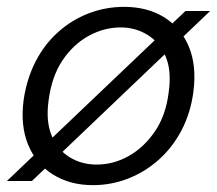

<svg xmlns="http://www.w3.org/2000/svg" viewBox="-38 -528 633 560"><path d="M-18 0 503 -496H575L55 0ZM233 12Q166 12 116.5 -19Q67 -50 44 -106Q21 -162 31 -237Q40 -298 65.5 -348Q91 -398 131 -434Q171 -470 220.5 -489Q270 -508 324 -508Q392 -508 441 -477.5Q490 -447 513 -391.5Q536 -336 526 -260Q518 -199 492 -149Q466 -99 426 -63Q386 -27 336.5 -7.5Q287 12 233 12ZM244 -48Q293 -48 337.5 -73Q382 -98 414 -145Q446 -192 454 -259Q463 -322 445 -363.5Q427 -405 392 -426.5Q357 -448 314 -448Q265 -448 220 -423Q175 -398 144 -351.5Q113 -305 104 -237Q95 -175 112.5 -133Q130 -91 165 -69.5Q200 -48 244 -48Z"/></svg>

Font: DM Sans 36pt Light
Style: Italic
Weight: 300
Italic angle: -10°
Designer: Colophon Foundry, Jonny Pinhorn
Foundry: Colophon Foundry
Version: Version 4.004;gftools[0.9.30]